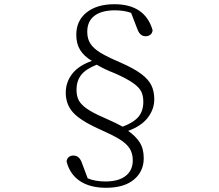

<svg xmlns="http://www.w3.org/2000/svg" viewBox="-20 -771 1040 911"><path d="M704 -628Q703 -614 693.5 -606.5Q684 -599 671 -599Q643 -599 631 -635L602 -710Q569 -722 525 -722Q462 -722 428 -696Q394 -670 394 -620Q394 -586 409.5 -563Q425 -540 457 -520.5Q489 -501 550 -475Q614 -447 648.5 -421.5Q683 -396 697.5 -367.5Q712 -339 712 -300Q712 -253 681.5 -213Q651 -173 588 -150Q623 -126 642.5 -96Q662 -66 662 -20Q662 42 615.5 81Q569 120 483 120Q408 120 360 88.5Q312 57 296 -4Q297 -18 306 -25.5Q315 -33 328 -33Q357 -33 369 3L396 75Q431 90 480 90Q543 90 576.5 63.5Q610 37 610 -10Q610 -44 594.5 -67.5Q579 -91 546 -111Q513 -131 450 -159Q361 -199 326.5 -237.5Q292 -276 292 -331Q292 -381 322.5 -420.5Q353 -460 416 -482Q379 -504 360.5 -533.5Q342 -563 342 -606Q342 -673 391 -712Q440 -751 523 -751Q668 -751 704 -628ZM660 -288Q660 -316 650.5 -336Q641 -356 611.5 -377Q582 -398 523 -424Q478 -441 439 -464Q386 -443 364.5 -414.5Q343 -386 343 -345Q343 -316 353.5 -295.5Q364 -275 392.5 -255Q421 -235 477 -211Q534 -186 562 -170Q615 -190 637.5 -217.5Q660 -245 660 -288Z"/></svg>

Font: GL-CurulMinamoto Light
Style: Regular
Weight: 300
Designer: Eunice (kana); Ryoko NISHIZUKA 西塚涼子 (ideographs); Frank Grießhammer (Latin, Greek & Cyrillic); Wenlong ZHANG
Foundry: Gutenberg Labo; Adobe
Version: Version 1.002